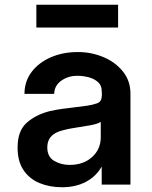

<svg xmlns="http://www.w3.org/2000/svg" viewBox="-20 -777 640 808"><path d="M241 11Q189 11 146.5 -6.5Q104 -24 79 -61Q54 -98 54 -156Q54 -226 92 -260Q130 -294 188 -309Q219 -316 243 -319Q267 -322 291 -325Q315 -328 345 -332Q368 -335 388 -342Q408 -349 408 -372V-375H409L408 -395Q408 -418 392 -432Q376 -446 352.5 -452Q329 -458 305 -458Q267 -458 238 -437.5Q209 -417 208 -382H83Q83 -434 112.5 -473.5Q142 -513 193 -535.5Q244 -558 308 -558Q364 -558 414.5 -537Q465 -516 497 -476.5Q529 -437 529 -383V0H408V-76Q384 -34 341 -11.5Q298 11 241 11ZM273 -83Q331 -83 367.5 -116Q404 -149 404 -199V-264Q390 -255 358.5 -249.5Q327 -244 291.5 -238.5Q256 -233 229 -224Q179 -206 179 -157Q179 -117 208 -100Q237 -83 273 -83ZM133 -661V-757H477V-661Z"/></svg>

Font: Tiny
Style: Bold
Weight: 700
Monospace: yes
Designer: Philipp Nurullin, Konstantin Bulenkov
Foundry: JetBrains
Version: Version 2.251; ttfautohint (v1.8.4.7-5d5b)